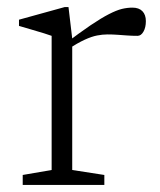

<svg xmlns="http://www.w3.org/2000/svg" viewBox="-20 -521 452 541"><path d="M353 -499.5Q371.5 -499.5 381.2 -489.5Q391 -479.5 391 -461.5Q391 -443.5 384.2 -431.8Q377.5 -420 367.5 -420Q353 -420 339 -421Q325 -422 311.2 -423Q297.5 -424 283 -424Q269 -424 253.5 -421Q238 -418 218.5 -409Q199 -400 171.5 -382.5L159 -394.5Q204.5 -429 235.2 -449.8Q266 -470.5 287 -481.2Q308 -492 323.2 -495.8Q338.5 -499.5 353 -499.5ZM183.5 -412.5V-42L274 -28V0H44V-28L125.5 -42V-420Q119 -422.5 104.5 -427Q90 -431.5 71 -437Q52 -442.5 33.5 -448V-465.5L162 -501H173Z"/></svg>

Font: Newsreader 9pt Light
Style: Regular
Weight: 300
Designer: Hugues Gentile
Foundry: Production Type
Version: Version 1.003